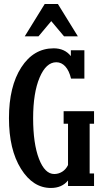

<svg xmlns="http://www.w3.org/2000/svg" viewBox="-20 -932 522 962"><path d="M300.8 -750 236.8 -826.2 172.9 -750H104L204.1 -912.1H270L370.1 -750ZM451.2 -375V-312H429.2V-63H451.2V0H320.8V-27.8Q290.5 9.8 234.9 9.8Q145 9.8 85 -86.4Q24.9 -182.6 24.9 -339.8Q24.9 -499 86.7 -594.5Q148.4 -689.9 249 -689.9Q304.2 -689.9 335 -650.9V-680.2H402.8V-538.1H335.9Q326.7 -577.6 307.4 -598.9Q288.1 -620.1 262.2 -620.1Q210.9 -620.1 178.5 -543.5Q146 -466.8 146 -339.8Q146 -212.4 175.3 -136.2Q204.6 -60.1 252 -60.1Q272.9 -60.1 291.5 -71.5Q310.1 -83 320.8 -105V-312H298.8V-375Z"/></svg>

Font: Margherita Bold
Style: Regular
Weight: 700
Designer: James Puckett
Foundry: Dunwich Type Founders
Version: Version 1.008;hotconv 1.0.109;makeotfexe 2.5.65596